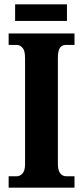

<svg xmlns="http://www.w3.org/2000/svg" viewBox="-20 -869 384 889"><path d="M20 0V-53H59Q72 -53 84 -65.5Q96 -78 96 -109V-601Q96 -635 84 -648Q72 -661 59 -661H20V-714H325V-661H285Q268 -661 258 -648Q248 -635 248 -600V-110Q248 -80 259 -66.5Q270 -53 285 -53H325V0ZM50 -772V-849H290V-772Z"/></svg>

Font: Noto Serif Tamil ExtraCondensed ExtraBold
Style: Italic
Weight: 800
Width: 2
Italic angle: -12°
Designer: Indian Type Foundry, Tom Grace, and the Monotype Design Team
Foundry: Monotype Imaging Inc.
Version: Version 2.003; ttfautohint (v1.8.4.7-5d5b)